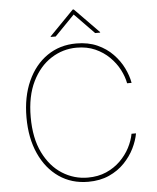

<svg xmlns="http://www.w3.org/2000/svg" viewBox="-61 -971 845 1033"><g transform="rotate(-5 361.5 -455.0)"><path d="M652 -500H627.8Q621.1 -536.2 601.6 -573.9Q582 -611.5 549.7 -643.5Q517.4 -675.4 473.4 -695Q429.3 -714.5 373.6 -714.5Q299 -714.5 235.6 -673.8Q172.2 -633.2 133.7 -554.9Q95.2 -476.6 95.2 -363.6Q95.2 -249.3 133.7 -171.2Q172.2 -93 235.6 -52.9Q299 -12.8 373.6 -12.8Q429.3 -12.8 473.4 -32.1Q517.4 -51.5 549.7 -83.3Q582 -115.1 601.6 -152.9Q621.1 -190.7 627.8 -227.3H652Q645.2 -188.9 625 -147.5Q604.8 -106.2 570.3 -70.3Q535.9 -34.4 486.9 -12.3Q437.9 9.9 373.6 9.9Q284.1 9.9 216.3 -36.9Q148.4 -83.8 110.4 -168Q72.4 -252.1 72.4 -363.6Q72.4 -475.1 110.4 -559.3Q148.4 -643.5 216.3 -690.3Q284.1 -737.2 373.6 -737.2Q437.9 -737.2 486.9 -715.2Q535.9 -693.2 570.3 -657.5Q604.8 -621.8 625 -580.4Q645.2 -539.1 652 -500ZM267 -784.1 373.6 -893.5 480.1 -784.1H507.1V-786.9L376.4 -920.5H370.7L240.1 -786.9V-784.1Z"/></g></svg>

Font: Inter Thin BETA
Style: Regular
Weight: 100
Designer: Rasmus Andersson
Foundry: rsms
Version: Version 3.011;git-f93a4a705